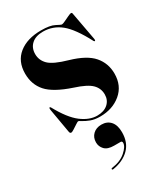

<svg xmlns="http://www.w3.org/2000/svg" viewBox="-173 -529 737 846"><g transform="rotate(-30 195.0 -105.5)"><path d="M205 -0.5Q239.5 -0.5 259.8 -18.5Q280 -36.5 280 -65.5Q280 -96.5 257.8 -118.5Q235.5 -140.5 176 -159.5Q88 -189 54.8 -226.8Q21.5 -264.5 21.5 -319.5Q21.5 -382 64 -416Q106.5 -450 177.5 -450Q223 -450 244.8 -438.2Q266.5 -426.5 271 -426.5Q276 -426.5 288.5 -432.5Q301 -438.5 313.2 -444.2Q325.5 -450 329.5 -450Q334.5 -450 335.5 -444.5L362 -300.5Q363.5 -292.5 360.5 -291Q357.5 -289.5 355 -293.5Q311.5 -377 271.8 -409Q232 -441 182 -441Q144.5 -441 123.8 -422.2Q103 -403.5 103 -372Q103 -340.5 126.2 -317.5Q149.5 -294.5 218.5 -275Q297.5 -252 330.2 -214Q363 -176 363 -123.5Q363 -62 320.2 -26.2Q277.5 9.5 214 9.5Q186.5 9.5 166.2 1.8Q146 -6 134 -13.8Q122 -21.5 119 -21.5Q116.5 -21.5 105.8 -14.5Q95 -7.5 83.8 -0.2Q72.5 7 68.5 7Q61.5 7 60 -2.5L38.5 -126Q37 -135 40.5 -137Q42 -138.5 45.5 -134.5Q85.5 -61 125.5 -30.8Q165.5 -0.5 205 -0.5ZM202.5 151Q170 151 155.2 135.5Q140.5 120 140.5 99Q140.5 74 157 58.2Q173.5 42.5 200 42.5Q229 42.5 245.8 61.8Q262.5 81 262.5 117Q262.5 169 231.5 199.8Q200.5 230.5 148 239Q143 240 142 236.5Q141 232.5 145.5 231.5Q190.5 225.5 217 202Q243.5 178.5 243.5 160Q243.5 151 235.5 151Z"/></g></svg>

Font: Fraunces 144pt S000 SemiBold
Style: Regular
Weight: 600
Version: Version 1.000; ttfautohint (v1.8.3)